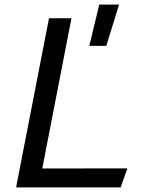

<svg xmlns="http://www.w3.org/2000/svg" viewBox="-20 -809 660 829"><path d="M49.5 0H501L530 -82L162.5 -81.5L288.5 -730H191.5ZM365.5 -611H439L494 -789H408.5Z"/></svg>

Font: Monaspace Argon
Style: Italic
Weight: 400
Italic angle: -11°
Designer: Riley Cran & the Lettermatic Team
Foundry: Lettermatic
Version: Version 1.101 (Monaspace Argon)